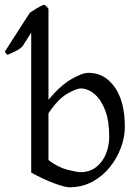

<svg xmlns="http://www.w3.org/2000/svg" viewBox="-54 -777 592 812"><path d="M151 -298V-100Q190 -70 230 -59.5Q270 -49 287 -49Q326 -49 353.5 -71Q381 -93 394.5 -127.5Q408 -162 408 -199Q408 -265 391 -310Q374 -355 346 -379Q318 -403 287 -403Q270 -403 231 -381Q192 -359 151 -298ZM78 -639 41 -581Q29 -569 9.5 -559.5Q-10 -550 -22 -545Q-27 -549 -34 -558L72 -723Q84 -731 102.5 -742.5Q121 -754 134 -757Q144 -750 151 -740V-355Q200 -414 246.5 -441.5Q293 -469 321 -469Q388 -469 431 -408.5Q474 -348 474 -240Q474 -198 457.5 -153Q441 -108 410.5 -70Q380 -32 336.5 -8.5Q293 15 239 15Q221 15 176 -1.5Q131 -18 78 -47Z"/></svg>

Font: ChillKai
Style: Regular
Weight: 400
Designer: ChillType
Foundry: 寒蝉字型
Version: Version 2.000